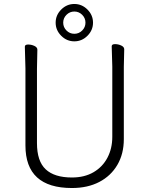

<svg xmlns="http://www.w3.org/2000/svg" viewBox="-20 -930 750 966"><path d="M342 16Q108 16 108 -198V-586L105 -695Q105 -706 121.5 -706Q138 -706 153 -699Q168 -692 168 -680L166 -584V-210Q166 -119 210 -78Q254 -37 342 -37Q405 -37 450.5 -63.5Q496 -90 520.5 -136.5Q545 -183 545 -242V-595L542 -697Q542 -708 558.5 -708Q575 -708 590 -701Q605 -694 605 -682L603 -594V-230Q603 -156 570.5 -100.5Q538 -45 479.5 -14.5Q421 16 342 16ZM354 -722Q316 -722 288 -750Q260 -778 260 -816Q260 -854 288 -882Q316 -910 354 -910Q392 -910 420 -882Q448 -854 448 -816Q448 -778 420 -750Q392 -722 354 -722ZM354 -760Q377 -760 393.5 -776.5Q410 -793 410 -816Q410 -839 393.5 -855.5Q377 -872 354 -872Q331 -872 314.5 -855.5Q298 -839 298 -816Q298 -793 314.5 -776.5Q331 -760 354 -760Z"/></svg>

Font: LXGW WenKai TC Light
Style: Regular
Weight: 300
Designer: LXGW / Fontworks Inc.
Foundry: LXGW / Fontworks Inc.
Version: Version 1.330